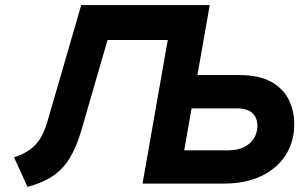

<svg xmlns="http://www.w3.org/2000/svg" viewBox="-20 -720 1174 753"><path d="M539 0 638.5 -563H304.5L350 -700H802.5L679.5 0ZM88 13 35 -103Q71 -114.5 95.8 -132Q120.5 -149.5 137.2 -176Q154 -202.5 165.5 -241.5L298.5 -700H441.5L298.5 -207Q279.5 -142.5 253.2 -99.5Q227 -56.5 187.2 -29.8Q147.5 -3 88 13ZM539 0 662 -700H802L753 -425.5H919.5Q997.5 -425.5 1044.8 -398.5Q1092 -371.5 1113 -328Q1134 -284.5 1134 -235Q1134 -164 1100 -111.2Q1066 -58.5 1004 -29.2Q942 0 859 0ZM702 -130.5H877Q913 -130.5 938 -143.5Q963 -156.5 976.2 -178Q989.5 -199.5 989.5 -226.5Q989.5 -258 969.8 -276.5Q950 -295 907 -295H731Z"/></svg>

Font: Overpass ExtraBold
Style: Italic
Weight: 800
Italic angle: -10°
Designer: Delve Withrington, Dave Bailey, Thomas Jockin
Foundry: Delve Fonts LLC
Version: Version 4.000